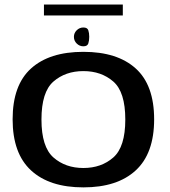

<svg xmlns="http://www.w3.org/2000/svg" viewBox="-20 -827 756 852"><path d="M350 4.5Q500.5 4.5 582.2 -70.8Q664 -146 664 -297.5Q664 -449.5 582.2 -523.2Q500.5 -597 350 -597Q199.5 -597 117.8 -523.2Q36 -449.5 36 -297.5Q36 -146 117.8 -70.8Q199.5 4.5 350 4.5ZM350 -81.5Q270.5 -81.5 217.2 -128.2Q164 -175 164 -296.5Q164 -419 217.2 -465.2Q270.5 -511.5 350 -511.5Q429.5 -511.5 482.8 -465.2Q536 -419 536 -296.5Q536 -175 482.8 -128.2Q429.5 -81.5 350 -81.5ZM350 -621.5Q367.5 -621.5 371.8 -634Q376 -646.5 376 -663.5Q376 -680.5 371.8 -692.8Q367.5 -705 350 -705Q333 -705 320.5 -692.8Q308 -680.5 308 -663.5Q308 -646 320.5 -633.8Q333 -621.5 350 -621.5ZM175 -758.5H525V-807H175Z"/></svg>

Font: Anybody SemiExpanded Medium
Style: Regular
Weight: 500
Width: 6
Version: Version 1.113;gftools[0.9.25]